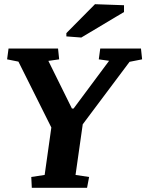

<svg xmlns="http://www.w3.org/2000/svg" viewBox="-20 -891 694 911"><path d="M20.5 -660.6H255.4L260.7 -609.4L209.5 -602.1L321.3 -376H329.1L497.6 -602.5L448.7 -609.4L455.6 -660.6H648.9L654.3 -609.4L594.7 -597.7L372.6 -301.3L338.4 -61L402.8 -51.3L393.1 0H130.9L128.4 -51.3L191.9 -61L223.6 -286.1L67.4 -598.6L13.7 -609.4ZM294.9 -733.9 430.7 -871.1 568.4 -866.2V-834L365.7 -712.9L294.9 -718.3Z"/></svg>

Font: NoticiaText-BoldItalic
Style: Bold Italic
Weight: 700
Italic angle: -8°
Designer: JM Sole
Foundry: JM Sole
Version: Version 1.003